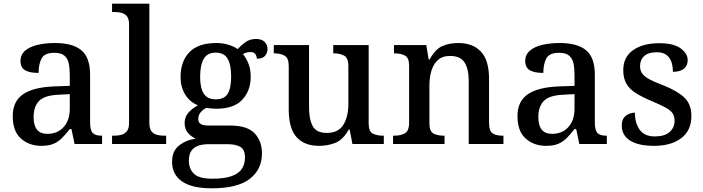

<svg xmlns="http://www.w3.org/2000/svg" viewBox="-20 -780 3808 1040"><path d="M204 10Q138 10 93.5 -29.5Q49 -69 49 -151Q49 -231 105 -269.5Q161 -308 276 -312L358 -315V-373Q358 -409 352.5 -436Q347 -463 329 -478.5Q311 -494 274 -494Q221 -494 205 -463Q189 -432 189 -385Q141 -385 116 -399.5Q91 -414 91 -449Q91 -484 116 -505.5Q141 -527 183.5 -537Q226 -547 278 -547Q373 -547 420.5 -508Q468 -469 468 -375V-117Q468 -75 482 -60Q496 -45 530 -45H533V0H384L367 -81H358Q337 -54 317 -33.5Q297 -13 271 -1.5Q245 10 204 10ZM236 -55Q292 -55 325 -92Q358 -129 358 -191V-270L299 -267Q222 -264 192 -233.5Q162 -203 162 -146Q162 -55 236 -55Z M587 0V-45H600Q620 -45 638 -50Q656 -55 667.5 -69.5Q679 -84 679 -115V-649Q679 -678 667.5 -692Q656 -706 638 -710.5Q620 -715 600 -715H587V-760H789V-115Q789 -84 800 -69.5Q811 -55 829 -50Q847 -45 868 -45H880V0Z M1127 240Q1019 240 965.5 202.5Q912 165 912 96Q912 39 949 9Q986 -21 1040 -29Q1018 -38 999 -59Q980 -80 980 -113Q980 -144 998 -166.5Q1016 -189 1052 -210Q1008 -227 983 -268Q958 -309 958 -362Q958 -448 1006 -497.5Q1054 -547 1152 -547Q1188 -547 1219.5 -537Q1251 -527 1267 -514Q1285 -534 1309.5 -551.5Q1334 -569 1366 -569Q1398 -569 1413.5 -553Q1429 -537 1429 -516Q1429 -494 1416 -478Q1403 -462 1371 -462Q1371 -476 1363 -487Q1355 -498 1337 -498Q1314 -498 1296 -487Q1314 -465 1326 -435Q1338 -405 1338 -364Q1338 -289 1292.5 -240Q1247 -191 1152 -191Q1140 -191 1123.5 -192.5Q1107 -194 1098 -196Q1080 -187 1067 -172Q1054 -157 1054 -136Q1054 -118 1066 -109Q1078 -100 1112 -100H1227Q1319 -100 1359 -58Q1399 -16 1399 51Q1399 138 1332.5 189Q1266 240 1127 240ZM1149 -242Q1195 -242 1213.5 -272.5Q1232 -303 1232 -365Q1232 -429 1213 -462Q1194 -495 1148 -495Q1103 -495 1083.5 -461Q1064 -427 1064 -364Q1064 -303 1084 -272.5Q1104 -242 1149 -242ZM1129 188Q1197 188 1236 173.5Q1275 159 1291 133Q1307 107 1307 73Q1307 31 1282.5 16Q1258 1 1211 1H1108Q1082 1 1058 8Q1034 15 1018.5 34Q1003 53 1003 91Q1003 134 1030.5 161Q1058 188 1129 188Z M1708 10Q1629 10 1586.5 -37Q1544 -84 1544 -187V-422Q1544 -466 1521.5 -478.5Q1499 -491 1466 -491H1463V-536H1654V-198Q1654 -133 1674 -96.5Q1694 -60 1751 -60Q1812 -60 1839.5 -103.5Q1867 -147 1867 -219V-421Q1867 -467 1843.5 -479Q1820 -491 1788 -491H1785V-536H1977V-111Q1977 -67 2000 -56Q2023 -45 2055 -45H2059V0H1889L1874 -78H1869Q1838 -23 1797 -6.5Q1756 10 1708 10Z M2109 0V-45H2115Q2149 -45 2172.5 -57.5Q2196 -70 2196 -116V-424Q2196 -467 2173.5 -479Q2151 -491 2118 -491H2114V-536H2289L2302 -458H2307Q2338 -514 2376 -530.5Q2414 -547 2462 -547Q2541 -547 2585 -500.5Q2629 -454 2629 -352V-117Q2629 -70 2648.5 -57.5Q2668 -45 2702 -45H2707V0H2519V-341Q2519 -406 2496.5 -441.5Q2474 -477 2418 -477Q2376 -477 2351.5 -454.5Q2327 -432 2316.5 -395.5Q2306 -359 2306 -317V-111Q2306 -68 2328.5 -56.5Q2351 -45 2384 -45H2388V0Z M2938 10Q2872 10 2827.5 -29.5Q2783 -69 2783 -151Q2783 -231 2839 -269.5Q2895 -308 3010 -312L3092 -315V-373Q3092 -409 3086.5 -436Q3081 -463 3063 -478.5Q3045 -494 3008 -494Q2955 -494 2939 -463Q2923 -432 2923 -385Q2875 -385 2850 -399.5Q2825 -414 2825 -449Q2825 -484 2850 -505.5Q2875 -527 2917.5 -537Q2960 -547 3012 -547Q3107 -547 3154.5 -508Q3202 -469 3202 -375V-117Q3202 -75 3216 -60Q3230 -45 3264 -45H3267V0H3118L3101 -81H3092Q3071 -54 3051 -33.5Q3031 -13 3005 -1.5Q2979 10 2938 10ZM2970 -55Q3026 -55 3059 -92Q3092 -129 3092 -191V-270L3033 -267Q2956 -264 2926 -233.5Q2896 -203 2896 -146Q2896 -55 2970 -55Z M3523 10Q3438 10 3393 -18.5Q3348 -47 3348 -99Q3348 -128 3360 -143Q3372 -158 3389 -164Q3406 -170 3419 -170Q3419 -115 3444.5 -78Q3470 -41 3527 -41Q3580 -41 3607 -65Q3634 -89 3634 -126Q3634 -150 3623.5 -166Q3613 -182 3586 -197Q3559 -212 3511 -232Q3459 -254 3424.5 -275.5Q3390 -297 3373 -326.5Q3356 -356 3356 -400Q3356 -471 3409.5 -508.5Q3463 -546 3551 -546Q3629 -546 3667 -518Q3705 -490 3705 -454Q3705 -425 3685 -408Q3665 -391 3625 -391Q3625 -441 3603.5 -469Q3582 -497 3538 -497Q3492 -497 3469.5 -476.5Q3447 -456 3447 -422Q3447 -397 3459.5 -380.5Q3472 -364 3499.5 -349.5Q3527 -335 3575 -317Q3650 -287 3687.5 -251Q3725 -215 3725 -152Q3725 -73 3670 -31.5Q3615 10 3523 10Z"/></svg>

Font: Noto Serif Tamil Medium
Style: Regular
Weight: 500
Designer: Indian Type Foundry, Tom Grace, and the Monotype Design Team
Foundry: Monotype Imaging Inc.
Version: Version 2.004; ttfautohint (v1.8.4.7-5d5b)